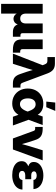

<svg xmlns="http://www.w3.org/2000/svg" viewBox="1154 -1928 978 3325"><g transform="rotate(90 1642.5 -265.0)"><path d="M46.9 204.1V-515.6H214.8V-226.6Q214.8 -177.7 237.5 -152.1Q260.3 -126.5 300.8 -126.5Q341.3 -126.5 363.8 -152.1Q386.2 -177.7 386.2 -226.6V-515.6H554.2V-166.5Q554.2 -130.4 590.8 -130.4H615.7V0H536.6Q429.7 0 402.8 -84Q386.7 -42 360.4 -25.9Q334 -9.8 306.6 -9.8Q281.7 -9.8 257.1 -22.2Q232.4 -34.7 214.8 -66.4V204.1Z M843.3 0Q748 0 705.3 -34.7Q662.6 -69.3 662.6 -148.9V-515.6H830.6V-165Q830.6 -126 871.1 -126H892.1V0Z M908.2 0 1108.9 -514.6 1096.7 -545.9Q1085.9 -574.2 1072.5 -585.7Q1059.1 -597.2 1034.2 -597.2H968.3V-727.5H1081.5Q1146 -727.5 1186 -696.8Q1226.1 -666 1252 -596.2L1406.7 -181.6Q1417 -153.8 1427.2 -142.1Q1437.5 -130.4 1463.9 -130.4H1496.6V0H1422.4Q1357.4 0 1320.1 -30.3Q1282.7 -60.5 1259.8 -131.3L1223.6 -237.3Q1215.3 -264.2 1207.3 -291Q1199.2 -317.9 1191.9 -344.7Q1184.1 -317.9 1176.3 -291Q1168.5 -264.2 1160.2 -237.3L1084 0Z M1772 11.7Q1694.3 11.7 1636 -23.4Q1577.6 -58.6 1545.2 -119.4Q1512.7 -180.2 1512.7 -256.8Q1512.7 -334.5 1544.9 -395.5Q1577.1 -456.5 1636.7 -491.5Q1696.3 -526.4 1777.8 -526.4Q1845.7 -526.4 1892.1 -501.2Q1938.5 -476.1 1968.3 -429.7L1996.6 -515.6H2145L2053.7 -271L2152.3 0H2001.5L1967.3 -96.2Q1902.8 11.7 1772 11.7ZM1911.1 -256.8 1910.6 -258.8Q1889.2 -322.8 1860.4 -358.2Q1831.5 -393.6 1785.6 -393.6Q1737.8 -393.6 1710.4 -357.2Q1683.1 -320.8 1683.1 -259.3Q1683.1 -196.3 1709.7 -159.2Q1736.3 -122.1 1782.7 -122.1Q1829.1 -122.1 1860.8 -159.4Q1892.6 -196.8 1911.1 -255.9ZM1738.8 -578.1 1755.4 -733.9H1899.9L1835.9 -578.1Z M2377.4 0 2245.1 -362.3Q2236.3 -385.3 2209.5 -385.3H2177.2V-515.6H2210Q2293 -515.6 2337.9 -485.6Q2382.8 -455.6 2403.8 -386.2L2439.5 -278.3Q2448.7 -247.6 2457.5 -217Q2466.3 -186.5 2474.6 -156.2Q2482.9 -186.5 2491.5 -217Q2500 -247.6 2508.8 -278.3L2582 -515.6H2756.3L2567.9 0Z M3011.7 11.7Q2944.8 11.7 2890.1 -7.1Q2835.4 -25.9 2803.2 -62.5Q2771 -99.1 2771 -151.4Q2771 -197.3 2795.2 -224.6Q2819.3 -252 2858.4 -266.6Q2823.2 -277.8 2804 -300Q2784.7 -322.3 2784.7 -361.3Q2784.7 -411.6 2815.4 -449Q2846.2 -486.3 2899.2 -506.8Q2952.1 -527.3 3018.1 -527.3Q3081.5 -527.3 3133.8 -507.8Q3186 -488.3 3218.3 -450.2Q3250.5 -412.1 3253.9 -356H3094.7Q3092.8 -383.8 3073 -397.9Q3053.2 -412.1 3020.5 -412.1Q2989.3 -412.1 2968 -399.7Q2946.8 -387.2 2946.8 -363.8Q2946.8 -343.8 2964.4 -330.6Q2981.9 -317.4 3015.1 -317.4H3082.5V-213.9H3014.2Q2981 -213.9 2960.2 -200Q2939.5 -186 2939.5 -159.7Q2939.5 -133.3 2959.7 -118.4Q2980 -103.5 3015.1 -103.5Q3051.8 -103.5 3072.8 -119.6Q3093.8 -135.7 3097.2 -165H3262.7Q3260.3 -112.8 3228.8 -73Q3197.3 -33.2 3141.8 -10.7Q3086.4 11.7 3011.7 11.7Z"/></g></svg>

Font: Inter Display ExtraBold
Style: Regular
Weight: 800
Designer: Rasmus Andersson
Foundry: rsms
Version: Version 4.000;git-a52131595